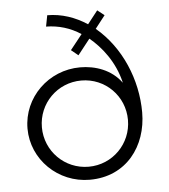

<svg xmlns="http://www.w3.org/2000/svg" viewBox="-47 -650 618 702"><g transform="rotate(-5 261.5 -299.5)"><path d="M324.2 -540 360.8 -586.9 335.4 -606.9 297.9 -559.1C253.9 -587.9 204.6 -605 151.9 -605L144 -564C189.5 -563.5 232.4 -550.8 271 -525.4L227.1 -470.2L252.9 -449.2L297.9 -506.3C339.4 -472.2 387.7 -414.1 405.8 -335C369.1 -385.3 310.1 -404.8 254.9 -404.8C138.7 -404.8 43.9 -312.5 43.9 -198.2C43.9 -84.5 138.7 7.8 254.9 7.8C389.2 7.8 466.8 -97.2 466.8 -221.2C466.8 -340.8 416 -463.4 324.2 -540ZM254.9 -40C167 -40 96.7 -110.8 96.7 -198.2C96.7 -286.1 167 -356.4 254.9 -356.4C342.8 -356.4 412.6 -286.1 412.6 -198.2C412.6 -110.8 342.8 -40 254.9 -40Z"/></g></svg>

Font: Now Light
Style: Regular
Weight: 300
Designer: Alfredo Marco Pradil
Foundry: Alfredo Marco Pradil
Version: Version 1.200;hotconv 1.0.109;makeotfexe 2.5.65596